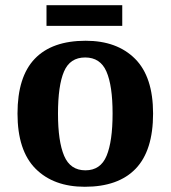

<svg xmlns="http://www.w3.org/2000/svg" viewBox="-20 -705 653 735"><path d="M304.6 10Q185 10 116 -59.3Q47 -128.7 47 -270.3Q47 -411 113.1 -480Q179.2 -549 308 -549Q428 -549 497 -480Q566 -411 566 -270.3Q566 -128.7 499.5 -59.3Q433 10 304.6 10ZM307 -53Q365 -53 388 -108.5Q411 -164 411 -270.5Q411 -377 387.5 -431Q364 -485 306 -485Q248 -485 225 -431.2Q202 -377.5 202 -270Q202 -164 225.5 -108.5Q249 -53 307 -53ZM158 -606V-685H448V-606Z"/></svg>

Font: Noto Naskh Arabic UI
Style: Regular
Weight: 400
Designer: Monotype Design Team, David Williams, Mohamad Dakak and Nizar Qandah
Foundry: Monotype Imaging Inc.
Version: Version 2.014